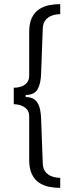

<svg xmlns="http://www.w3.org/2000/svg" viewBox="-20 -755 355 934"><path d="M273 159Q245 159 218 153.5Q191 148 169.5 133.5Q148 119 135 92Q122 65 122 23V-189Q122 -211 110.5 -223.5Q99 -236 82 -242Q65 -248 47 -248V-328Q65 -328 82 -333.5Q99 -339 110.5 -352Q122 -365 122 -387V-599Q122 -642 135 -668.5Q148 -695 169.5 -709.5Q191 -724 218 -729.5Q245 -735 273 -735V-686Q254 -686 235 -680Q216 -674 202.5 -658.5Q189 -643 188 -614L180 -399Q179 -349 163 -321Q147 -293 105 -293V-283Q133 -283 149 -270Q165 -257 172 -233.5Q179 -210 180 -176L188 38Q189 67 202.5 82.5Q216 98 235 104Q254 110 273 110Z"/></svg>

Font: Archivo Condensed Light
Style: Regular
Weight: 300
Width: 3
Designer: Hector Gatti
Foundry: Omnibus-Type
Version: Version 2.001